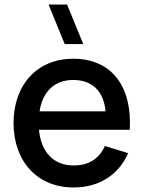

<svg xmlns="http://www.w3.org/2000/svg" viewBox="-20 -815 636 850"><path d="M266.5 -620H348.5L277 -795H195ZM305.5 -82.5C218 -82.5 162 -140.5 152.5 -240.5H554.5C565.5 -434 473 -555 304.5 -555C146.5 -555 40 -442 40 -270C40 -100 146 15 305.5 15C417.5 15 505 -40 547.5 -137L444.5 -168.5C418 -112 374 -82.5 305.5 -82.5ZM155 -322C169 -410.5 222 -461 304.5 -461C388 -461 440 -410.5 447 -322Z"/></svg>

Font: Vela Sans SemBd
Style: Regular
Weight: 600
Designer: Principal design: Mikhail Sharanda - project Manrope.
Design modification: Ravid Balaliev
Foundry: Mikhail Sharanda
Version: Version 1.001